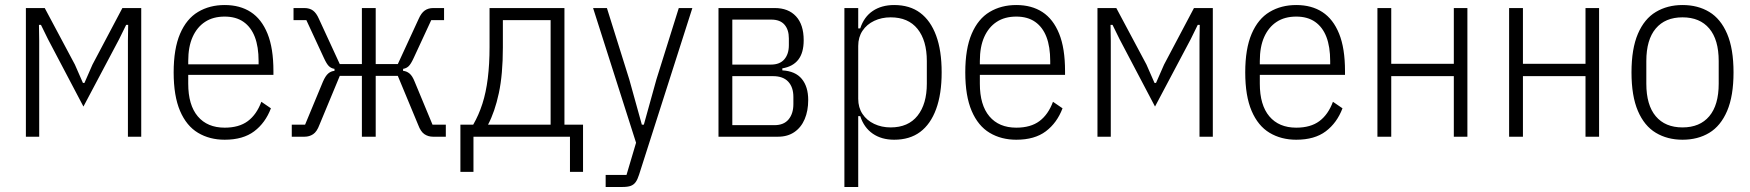

<svg xmlns="http://www.w3.org/2000/svg" viewBox="-20 -544 6964 764"><path d="M83 0V-512H158L278 -287L310 -214H316L348 -287L467 -512H542V0H489V-382L490 -445H482L454 -388L312 -120L171 -388L143 -445H135L136 -382V0Z M874 12Q814 12 768 -15.5Q722 -43 696.5 -102.5Q671 -162 671 -256Q671 -350 696.5 -409.5Q722 -469 768 -496.5Q814 -524 874 -524Q935 -524 978 -496Q1021 -468 1044.5 -410Q1068 -352 1068 -261V-246H729V-211Q729 -126 767 -81Q805 -36 874 -36Q931 -36 966 -62Q1001 -88 1020 -139L1058 -113Q1036 -55 991.5 -21.5Q947 12 874 12ZM874 -478Q828 -478 796 -457Q764 -436 746.5 -397Q729 -358 729 -301V-288H1009V-301Q1009 -358 994 -397Q979 -436 949 -457Q919 -478 874 -478Z M1141 0V-48H1194L1265 -219Q1275 -242 1286 -251.5Q1297 -261 1311 -262V-270Q1298 -272 1289 -280.5Q1280 -289 1269 -313L1199 -464H1148V-512H1191Q1212 -512 1225.5 -502Q1239 -492 1249 -469L1332 -289H1420V-512H1475V-289H1563L1646 -469Q1656 -492 1670 -502Q1684 -512 1704 -512H1747V-464H1696L1626 -313Q1615 -289 1606 -280.5Q1597 -272 1584 -270V-262Q1598 -261 1609.5 -251.5Q1621 -242 1630 -219L1701 -48H1754V0H1703Q1684 0 1669 -10Q1654 -20 1644 -47L1563 -242H1475V0H1420V-242H1332L1251 -47Q1241 -20 1226 -10Q1211 0 1192 0Z M1812 140V-48H1863Q1885 -86 1899.5 -131Q1914 -176 1921 -232.5Q1928 -289 1928 -357V-512H2226V-48H2300V140H2248V0H1864V140ZM1922 -48H2171V-464H1981V-355Q1981 -248 1965 -173.5Q1949 -99 1922 -48Z M2592 -228 2681 -512H2735L2523 151Q2517 170 2509.5 180.5Q2502 191 2490 195.5Q2478 200 2457 200H2390V152H2473L2511 24L2340 -512H2395L2484 -228L2534 -48H2542Z M2839 0V-512H3063Q3117 -512 3147.5 -479Q3178 -446 3178 -384Q3178 -334 3156.5 -306.5Q3135 -279 3093 -272V-264Q3145 -261 3170.5 -230Q3196 -199 3196 -146Q3196 -103 3182 -70Q3168 -37 3141 -18.5Q3114 0 3076 0ZM2894 -46H3062Q3099 -46 3118 -69Q3137 -92 3137 -130V-158Q3137 -197 3116.5 -219Q3096 -241 3056 -241H2894ZM2894 -287H3048Q3083 -287 3101 -308Q3119 -329 3119 -364V-391Q3119 -426 3101.5 -446Q3084 -466 3049 -466H2894Z M3340 200V-512H3395V-431H3403Q3418 -477 3453 -500.5Q3488 -524 3538 -524Q3600 -524 3641.5 -493Q3683 -462 3705 -402.5Q3727 -343 3727 -256Q3727 -170 3705 -110Q3683 -50 3641.5 -19Q3600 12 3538 12Q3488 12 3453 -12Q3418 -36 3403 -82H3395V200ZM3524 -37Q3594 -37 3631 -83.5Q3668 -130 3668 -211V-301Q3668 -383 3631 -429Q3594 -475 3524 -475Q3488 -475 3458.5 -461Q3429 -447 3412 -421.5Q3395 -396 3395 -361V-151Q3395 -116 3412 -90.5Q3429 -65 3458.5 -51Q3488 -37 3524 -37Z M4024 12Q3964 12 3918 -15.5Q3872 -43 3846.5 -102.5Q3821 -162 3821 -256Q3821 -350 3846.5 -409.5Q3872 -469 3918 -496.5Q3964 -524 4024 -524Q4085 -524 4128 -496Q4171 -468 4194.5 -410Q4218 -352 4218 -261V-246H3879V-211Q3879 -126 3917 -81Q3955 -36 4024 -36Q4081 -36 4116 -62Q4151 -88 4170 -139L4208 -113Q4186 -55 4141.5 -21.5Q4097 12 4024 12ZM4024 -478Q3978 -478 3946 -457Q3914 -436 3896.5 -397Q3879 -358 3879 -301V-288H4159V-301Q4159 -358 4144 -397Q4129 -436 4099 -457Q4069 -478 4024 -478Z M4347 0V-512H4422L4542 -287L4574 -214H4580L4612 -287L4731 -512H4806V0H4753V-382L4754 -445H4746L4718 -388L4576 -120L4435 -388L4407 -445H4399L4400 -382V0Z M5138 12Q5078 12 5032 -15.5Q4986 -43 4960.5 -102.5Q4935 -162 4935 -256Q4935 -350 4960.5 -409.5Q4986 -469 5032 -496.5Q5078 -524 5138 -524Q5199 -524 5242 -496Q5285 -468 5308.5 -410Q5332 -352 5332 -261V-246H4993V-211Q4993 -126 5031 -81Q5069 -36 5138 -36Q5195 -36 5230 -62Q5265 -88 5284 -139L5322 -113Q5300 -55 5255.5 -21.5Q5211 12 5138 12ZM5138 -478Q5092 -478 5060 -457Q5028 -436 5010.5 -397Q4993 -358 4993 -301V-288H5273V-301Q5273 -358 5258 -397Q5243 -436 5213 -457Q5183 -478 5138 -478Z M5461 0V-512H5516V-290H5765V-512H5819V0H5765V-241H5516V0Z M5985 0V-512H6040V-290H6289V-512H6343V0H6289V-241H6040V0Z M6675 12Q6615 12 6569 -15.5Q6523 -43 6497.5 -102.5Q6472 -162 6472 -256Q6472 -350 6497.5 -409.5Q6523 -469 6569 -496.5Q6615 -524 6675 -524Q6736 -524 6781.5 -496.5Q6827 -469 6852.5 -409.5Q6878 -350 6878 -256Q6878 -162 6852.5 -102.5Q6827 -43 6781.5 -15.5Q6736 12 6675 12ZM6675 -37Q6744 -37 6781.5 -81.5Q6819 -126 6819 -211V-301Q6819 -386 6781.5 -430.5Q6744 -475 6675 -475Q6606 -475 6568.5 -430.5Q6531 -386 6531 -301V-211Q6531 -126 6568.5 -81.5Q6606 -37 6675 -37Z"/></svg>

Font: IBM Plex Sans Condensed Light
Style: Regular
Weight: 300
Width: 3
Designer: Mike Abbink, Paul van der Laan, Pieter van Rosmalen
Foundry: Bold Monday
Version: Version 3.201